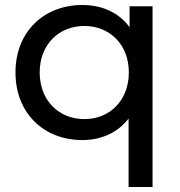

<svg xmlns="http://www.w3.org/2000/svg" viewBox="-20 -555 722 769"><path d="M499 -530V-446C456 -505 388 -535 310 -535C155 -535 42 -427 42 -265C42 -102 155 6 310 6C385 6 451 -23 495 -80V194H591V-530ZM318 -78C216 -78 139 -152 139 -265C139 -377 216 -451 318 -451C419 -451 496 -377 496 -265C496 -152 419 -78 318 -78Z"/></svg>

Font: AWKNG-Font Medium
Style: Regular
Weight: 500
Designer: Awakening Church
Foundry: Awakening Church
Version: Version 1.700;PS 001.700;hotconv 1.0.88;makeotf.lib2.5.64775